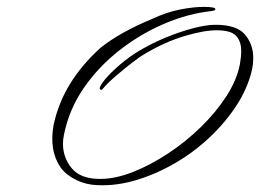

<svg xmlns="http://www.w3.org/2000/svg" viewBox="-20 -488 756 558"><path d="M262 50Q231 49 202.5 35.5Q174 22 157 0Q132 -36 132 -84Q132 -94 133 -104.5Q134 -115 136 -126Q150 -190 184 -245Q218 -300 272 -349Q301 -372 338.5 -393Q376 -414 422 -433Q465 -453 504 -460.5Q543 -468 572 -468Q607 -468 606 -461Q605 -458 602 -457.5Q599 -457 596 -456Q528 -449 458.5 -419.5Q389 -390 328 -342.5Q267 -295 224 -233Q181 -171 166 -97Q163 -84 163 -70Q163 -30 188.5 1Q214 32 271 32Q315 32 366 12Q417 -8 468.5 -42Q520 -76 564 -119Q608 -162 638 -208.5Q668 -255 677 -300Q679 -311 680 -321Q681 -331 681 -340Q681 -368 666 -384Q651 -400 610 -400Q572 -400 515.5 -383Q459 -366 400 -331Q389 -325 365.5 -307Q342 -289 317 -267.5Q292 -246 277 -228Q276 -227 275.5 -227Q275 -227 275 -227Q264 -227 276 -245Q288 -263 315 -288Q342 -313 374 -334Q416 -360 459.5 -378Q503 -396 541.5 -406Q580 -416 606 -416Q668 -416 692 -387.5Q716 -359 716 -320Q716 -311 715 -302Q714 -293 712 -284Q700 -232 668 -182.5Q636 -133 590 -89.5Q544 -46 489 -14Q434 18 375.5 35.5Q317 53 262 50Z"/></svg>

Font: WindSong
Style: Regular
Weight: 400
Designer: Robert E. Leuschke
Foundry: Robert E. Leuschke
Version: Version 1.010; ttfautohint (v1.8.3)